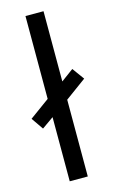

<svg xmlns="http://www.w3.org/2000/svg" viewBox="-135 -900 508 853"><g transform="rotate(-15 119.0 -473.0)"><path d="M75 -93H158V-446L255 -517L215 -572L158 -530V-853H75V-472L-17 -405L21 -350L75 -388Z"/></g></svg>

Font: Noto Sans Kannada UI Condensed
Style: Regular
Weight: 400
Width: 3
Designer: Jelle Bosma - Monotype Design Team
Foundry: Monotype Imaging Inc.
Version: Version 2.005